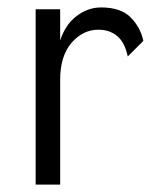

<svg xmlns="http://www.w3.org/2000/svg" viewBox="-20 -497 421 517"><path d="M76 0V-472H142V-388Q156 -431 186.5 -454Q217 -477 252 -477Q305 -477 331.5 -450.5Q358 -424 366 -387L324 -345Q316 -383 295.5 -400Q275 -417 245 -417Q203 -417 172.5 -381.5Q142 -346 142 -282V0Z"/></svg>

Font: Lil Grotesk
Style: Regular
Weight: 400
Designer: Bastien Sozeau
Foundry: NBR — Bastien Sozeau
Version: Version 4.002; ttfautohint (v1.8.4.7-5d5b)